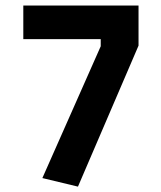

<svg xmlns="http://www.w3.org/2000/svg" viewBox="-20 -680 596 711"><path d="M268.7 11.1 136.9 -20.6 353 -508.7V-535H66.3V-659.6H493V-511Z"/></svg>

Font: Cairo
Style: Regular
Weight: 400
Designer: Mohamed Gaber, Accademia di Belle Arti di Urbino
Foundry: Kief Type Foundry, Accademia di Belle Arti di Urbino
Version: Version 3.120